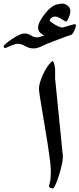

<svg xmlns="http://www.w3.org/2000/svg" viewBox="-164 -1049 444 1073"><path d="M187.5 -175.3Q187.5 -155.3 180.7 -125.2Q173.8 -95.2 164.3 -65.4Q154.8 -35.6 145.8 -15.9Q136.7 3.9 132.3 3.9Q126 3.9 117.9 0.5Q109.9 -2.9 109.9 -7.3Q109.9 -11.7 115 -30.5Q120.1 -49.3 120.1 -94.2Q120.1 -113.3 115.5 -151.6Q110.8 -189.9 103.3 -238.5Q95.7 -287.1 87.2 -337.9Q78.6 -388.7 71 -434.1Q63.5 -479.5 58.6 -511.2Q53.7 -543 53.7 -552.2Q53.7 -572.8 64.7 -604Q75.7 -635.3 93.3 -664.8Q110.8 -694.3 130.9 -709Q137.7 -698.7 140.9 -683.8Q144 -668.9 144 -659.2V-609.4ZM260.3 -903.8Q260.3 -901.4 256.3 -890.1Q252.4 -878.9 245.8 -867.4Q239.3 -856 231.9 -853.5Q226.1 -852.5 208.3 -845.9Q190.4 -839.4 168.7 -831.1Q147 -822.8 128.9 -815.9Q96.2 -803.7 70.3 -791Q44.4 -778.3 22 -778.3Q-0.5 -778.3 -22.5 -791.3Q-44.4 -804.2 -63.5 -804.2Q-76.7 -804.2 -92 -798.3Q-107.4 -792.5 -119.4 -786.6Q-131.3 -780.8 -134.8 -780.8Q-143.6 -780.8 -143.6 -791Q-143.6 -794.4 -130.6 -805.7Q-117.7 -816.9 -98.6 -829.8Q-79.6 -842.8 -60.3 -852.3Q-41 -861.8 -28.3 -861.8Q-7.8 -861.8 9 -851.1Q25.9 -840.3 41.5 -840.3Q49.3 -840.3 55.2 -841.8Q61 -843.3 85 -851.1Q75.2 -853.5 62 -864.7Q48.8 -876 48.8 -894.5Q48.8 -909.2 58.3 -928.2Q67.9 -947.3 81.3 -964.8Q94.7 -982.4 105 -992.7Q129.9 -1017.6 150.4 -1023.2Q170.9 -1028.8 184.6 -1028.8Q198.2 -1028.8 213.6 -1017.6Q229 -1006.3 229 -987.3Q229 -976.1 224.6 -962.4Q220.2 -948.7 214.6 -938.7Q209 -928.7 204.6 -928.7Q201.2 -928.7 190.7 -935.8Q180.2 -942.9 167.7 -949.7Q155.3 -956.5 145 -956.5Q131.8 -956.5 122.8 -948.7Q113.8 -940.9 113.8 -933.6Q113.8 -931.2 126.2 -922.1Q138.7 -913.1 155.5 -904.5Q172.4 -896 185.5 -895Q195.8 -897.5 210.9 -902.1Q226.1 -906.7 238.3 -910.4Q250.5 -914.1 253.4 -914.1Q260.3 -914.1 260.3 -903.8Z"/></svg>

Font: Scheherazade New
Style: Bold
Weight: 700
Designer: SIL International
Foundry: SIL International
Version: Version 4.000